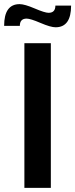

<svg xmlns="http://www.w3.org/2000/svg" viewBox="-41 -909 364 929"><path d="M228 -777Q204 -777 155 -798Q106 -819 88 -819Q55 -819 55 -784H-21Q-21 -889 54 -889Q78 -889 127 -868Q176 -847 194 -847Q227 -847 227 -882H303Q303 -777 228 -777ZM205 0H77V-700H205Z"/></svg>

Font: Cabin
Style: Bold
Weight: 700
Designer: Pablo Impallari
Foundry: Pablo Impallari. http://www.impallari.com Igino Marini. http://www.ikern.com
Version: Version 3.001;hotconv 1.0.109;makeotfexe 2.5.65596